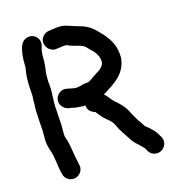

<svg xmlns="http://www.w3.org/2000/svg" viewBox="-104 -781 851 891"><g transform="rotate(-15 321.5 -335.5)"><path d="M221 -589C233 -591 245 -592 257 -594H264C272 -594 276 -591 283 -588C299 -582 321 -578 337 -572C353 -568 364 -550 375 -541C386 -532 395 -520 401 -507L405 -497C406 -493 408 -483 408 -478C408 -463 396 -450 387 -443C377 -436 365 -428 354 -421C343 -413 335 -407 323 -402L322 -401C307 -401 295 -398 283 -394L271 -392C254 -388 233 -396 219 -398C192 -404 169 -384 165 -362C160 -335 180 -314 201 -309C219 -307 236 -301 257 -301C266 -300 274 -300 282 -301C283 -283 292 -270 309 -263L319 -259C327 -249 333 -242 341 -232C358 -213 385 -199 395 -173L404 -155C410 -145 422 -125 429 -116L437 -104C440 -99 442 -95 445 -91C454 -77 468 -67 480 -55L494 -41C496 -39 498 -37 500 -34L505 -24C511 -13 520 -5 532 -2C572 9 605 -33 585 -68L579 -78C566 -103 546 -119 525 -136C524 -137 524 -137 523 -137C516 -149 509 -161 501 -170C493 -183 484 -199 477 -212C463 -243 442 -264 418 -284C403 -297 394 -315 378 -328C381 -329 383 -331 385 -332C435 -363 493 -397 499 -472C499 -526 480 -557 456 -587C445 -601 434 -610 422 -623C402 -643 378 -656 347 -664C330 -668 314 -675 299 -679C275 -688 250 -686 223 -681L207 -679C195 -677 185 -671 177 -661C152 -629 183 -583 221 -589ZM148 -286C148 -305 145 -322 145 -342V-357C146 -364 146 -371 146 -378C146 -385 146 -391 147 -397V-419C146 -426 146 -432 146 -437C145 -441 145 -446 144 -452V-484C144 -501 149 -518 149 -533C150 -539 150 -545 150 -551V-578C151 -581 151 -585 151 -588C151 -611 166 -627 156 -650C148 -669 124 -685 96 -673C70 -662 64 -630 60 -597C60 -592 60 -586 59 -581V-542C56 -525 53 -505 53 -485V-465C53 -458 53 -452 54 -445C54 -440 54 -435 55 -430C55 -426 55 -421 56 -416V-400C55 -393 55 -386 55 -379V-362C54 -355 54 -347 54 -340C54 -334 54 -328 55 -321C55 -308 57 -294 57 -281C58 -267 59 -254 60 -240V-192C62 -169 66 -153 73 -135C83 -104 85 -64 92 -32L95 -21C98 -9 104 0 115 7C151 29 194 -5 183 -43L181 -53C173 -85 168 -132 160 -163C157 -171 154 -179 152 -187C152 -189 152 -192 151 -195V-245C150 -259 149 -273 148 -286Z"/></g></svg>

Font: Dictator
Style: Regular
Weight: 500
Version: Version MIL.1277